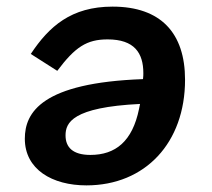

<svg xmlns="http://www.w3.org/2000/svg" viewBox="-20 -548 640 580"><path d="M241 12C419 12 539 -117 539 -307C539 -448 466 -528 320 -528C195 -528 128 -468 73 -385L153 -334C207 -406 242 -429 305 -429C386 -429 413 -388 413 -327C413 -323 413 -317 412 -309C107 -298 55 -209 55 -129C55 -36 138 12 241 12ZM253 -80C200 -80 178 -103 178 -139C178 -177 198 -224 403 -234L400 -219C380 -121 329 -80 253 -80Z"/></svg>

Font: IBM Plex Mono SmBld
Style: Italic
Weight: 600
Italic angle: -9.5°
Monospace: yes
Designer: Mike Abbink, Paul van der Laan, Pieter van Rosmalen
Foundry: Bold Monday
Version: Version 2.004